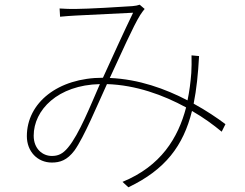

<svg xmlns="http://www.w3.org/2000/svg" viewBox="-20 -746 1040 815"><path d="M825 -508 793 -511C794 -485 793 -457 792 -436C789 -397 784 -358 776 -320C682 -369 569 -410 446 -415C493 -516 546 -636 575 -682C583 -694 588 -701 594 -708L573 -726C564 -723 555 -721 542 -720C504 -717 348 -708 300 -708C280 -708 257 -708 233 -710L235 -675C257 -677 279 -679 302 -680C348 -682 505 -690 545 -692C507 -614 460 -510 417 -416C225 -416 94 -309 94 -168C94 -103 139 -56 200 -56C235 -56 265 -66 296 -107C337 -164 394 -302 434 -389C557 -385 673 -343 770 -290C736 -160 663 -41 500 26L525 49C682 -26 758 -127 795 -275C844 -247 886 -216 921 -187L937 -219C901 -246 855 -277 802 -306C814 -366 821 -432 825 -508ZM404 -389C365 -300 316 -176 269 -120C246 -92 226 -84 200 -84C161 -84 123 -114 123 -170C123 -279 225 -385 404 -389Z"/></svg>

Font: Harano Aji Gothic KR ExtraLight
Style: Regular
Weight: 250
Foundry: Masamichi Hosoda
Version: HaranoAjiGothicKR-ExtraLight version 20220220;ttx 4.29.1